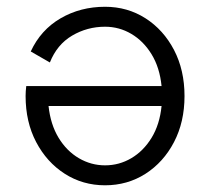

<svg xmlns="http://www.w3.org/2000/svg" viewBox="-20 -536 618 564"><path d="M126.5 -352.5 70.3 -384.8Q99.6 -448.2 158 -482.2Q216.3 -516.1 288.6 -516.1Q354.5 -516.1 407.5 -482.2Q460.4 -448.2 491.2 -389.2Q522 -330.1 522 -253.9Q522 -177.7 491.2 -118.7Q460.4 -59.6 407.5 -25.6Q354.5 8.3 288.6 8.3Q223.1 8.3 170.2 -25.6Q117.2 -59.6 86.2 -118.7Q55.2 -177.7 55.2 -253.9Q55.2 -267.1 57.1 -283.2H454.6Q449.2 -337.4 425.3 -376.5Q401.4 -415.5 365.7 -436.5Q330.1 -457.5 288.6 -457.5Q236.3 -457.5 191.9 -431.4Q147.5 -405.3 126.5 -352.5ZM288.6 -50.3Q330.1 -50.3 365.7 -71.3Q401.4 -92.3 425.3 -131.3Q449.2 -170.4 454.6 -224.6H122.6Q128.4 -170.4 152.1 -131.3Q175.8 -92.3 211.7 -71.3Q247.6 -50.3 288.6 -50.3Z"/></svg>

Font: Giphurs Light
Style: Regular
Weight: 300
Version: Version 0.920; ttfautohint (v1.8.4.7-5d5b)